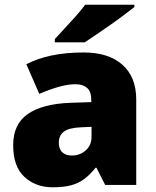

<svg xmlns="http://www.w3.org/2000/svg" viewBox="-20 -786 663 816"><path d="M336 -563Q441 -563 500 -511Q559 -459 559 -363V0H427L390 -73H386Q363 -44 338.5 -25.5Q314 -7 282 1.5Q250 10 204 10Q132 10 84 -34Q36 -78 36 -169Q36 -258 97.5 -301Q159 -344 276 -349L368 -352V-360Q368 -397 350 -412.5Q332 -428 301 -428Q268 -428 228 -416.5Q188 -405 147 -387L92 -513Q140 -538 200.5 -550.5Q261 -563 336 -563ZM325 -245Q273 -243 251.5 -226.5Q230 -210 230 -180Q230 -152 245 -138.5Q260 -125 285 -125Q320 -125 344.5 -147Q369 -169 369 -204V-247ZM551 -756Q533 -742 506 -721.5Q479 -701 448 -679.5Q417 -658 388.5 -638.5Q360 -619 340 -606H213V-620Q230 -639 254 -664.5Q278 -690 302 -717Q326 -744 342 -766H551Z"/></svg>

Font: Noto Kufi Arabic Black
Style: Regular
Weight: 900
Designer: Monotype Design Team, David Williams, Khaled Hosny
Foundry: Google LLC
Version: Version 2.109; ttfautohint (v1.8.4.7-5d5b)